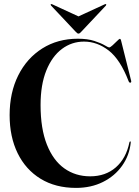

<svg xmlns="http://www.w3.org/2000/svg" viewBox="-20 -902 680 937"><path d="M618 -206Q611.5 -143.5 576 -93.2Q540.5 -43 482.5 -14Q424.5 15 351 15Q251 15 178.2 -29.5Q105.5 -74 66.2 -154Q27 -234 27 -340Q27 -450 69 -534Q111 -618 186.2 -665.5Q261.5 -713 360 -713Q408 -713 440.5 -702.2Q473 -691.5 490.8 -681Q508.5 -670.5 512.5 -670.5Q518 -670.5 529.5 -681Q541 -691.5 551.5 -702Q562 -712.5 564.5 -712.5Q569 -712.5 570.5 -705.5L620 -508Q622 -500 616.5 -498.5Q611 -497.5 607.5 -506Q567 -611.5 510.8 -655.2Q454.5 -699 390 -699Q330 -699 282 -663Q234 -627 206 -557.8Q178 -488.5 178 -389.5Q178 -274 208.8 -196.5Q239.5 -119 294 -80.2Q348.5 -41.5 420 -41.5Q495 -41.5 545.2 -85.2Q595.5 -129 611.5 -207Q613 -212 615.5 -212Q618.5 -212 618 -206ZM376.5 -747Q369 -738 363 -738Q357 -738 349.5 -747L229.5 -874.5Q225.5 -879 228.5 -881.5Q230.5 -883.5 236 -880.5L363 -822L490 -880.5Q495 -883.5 497.5 -881.5Q500 -879 496.5 -874.5Z"/></svg>

Font: Fraunces 144pt SemiBold
Style: Regular
Weight: 600
Version: Version 1.000;[0bf87f6ff]